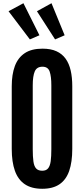

<svg xmlns="http://www.w3.org/2000/svg" viewBox="-20 -1175 528 1205"><path d="M245.1 9.8Q178.2 9.8 136 -18.6Q93.8 -46.9 73.7 -102.5Q53.7 -158.2 53.7 -240.2V-633.3Q53.7 -707.5 73.2 -760.3Q92.8 -813 135.3 -841.3Q177.7 -869.6 246.6 -869.6Q298.3 -869.6 334 -853.5Q369.6 -837.4 391.6 -806.9Q413.6 -776.4 423.6 -732.7Q433.6 -689 433.6 -633.3V-240.2Q433.6 -158.2 414.3 -102.5Q395 -46.9 353.5 -18.6Q312 9.8 245.1 9.8ZM245.1 -103.5Q269.5 -103.5 281.7 -118.2Q293.9 -132.8 298.1 -162.8Q302.2 -192.9 302.2 -238.8V-639.2Q302.2 -695.3 291.7 -725.8Q281.2 -756.3 246.6 -756.3Q210.9 -756.3 198.2 -726.8Q185.5 -697.3 185.5 -639.6V-238.8Q185.5 -191.9 189.7 -161.9Q193.8 -131.8 206.8 -117.7Q219.7 -103.5 245.1 -103.5ZM167.5 -927.7 33.7 -1104.5 127 -1154.8 227.5 -953.6ZM325.7 -927.7 211.9 -1104.5 303.2 -1154.8 385.7 -953.6Z"/></svg>

Font: Antonio
Style: Bold
Weight: 700
Designer: Vernon Adams
Foundry: Vernon Adams
Version: Version 1.002